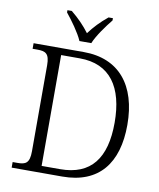

<svg xmlns="http://www.w3.org/2000/svg" viewBox="-99 -1008 901 1085"><g transform="rotate(10 352.0 -465.5)"><path d="M296 -771H364C382 -816 429 -880 460 -918V-931H435C392 -896 360 -862 330 -822C300 -862 267 -896 224 -931H199V-918C230 -880 277 -816 296 -771ZM43 0H333C544 0 645 -132 645 -351C645 -578 534 -714 331 -714H43V-682H70C117 -682 140 -672 140 -605V-111C140 -42 117 -32 70 -32H43ZM314 -39H208V-675H315C490 -675 572 -554 572 -351C572 -147 491 -39 314 -39Z"/></g></svg>

Font: Noto Serif Tamil Light
Style: Italic
Weight: 300
Italic angle: -12°
Designer: Indian Type Foundry, Tom Grace, and the Monotype Design Team
Foundry: Monotype Imaging Inc.
Version: Version 2.003